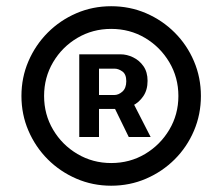

<svg xmlns="http://www.w3.org/2000/svg" viewBox="-20 -757 704 608"><path d="M332 -168.9Q273.4 -168.9 221.9 -191.2Q170.4 -213.4 131.3 -252.4Q92.3 -291.5 70.1 -343Q47.9 -394.5 47.9 -453.1Q47.9 -511.7 70.1 -563.2Q92.3 -614.7 131.3 -653.8Q170.4 -692.9 221.9 -715.1Q273.4 -737.3 332 -737.3Q391.1 -737.3 442.6 -715.1Q494.1 -692.9 533.2 -653.8Q572.3 -614.7 594.2 -563.2Q616.2 -511.7 616.2 -453.1Q616.2 -394.5 594.2 -343Q572.3 -291.5 533.2 -252.4Q494.1 -213.4 442.6 -191.2Q391.1 -168.9 332 -168.9ZM332 -240.7Q391.1 -240.7 439.2 -269.3Q487.3 -297.9 516.1 -346.2Q544.9 -394.5 544.9 -453.1Q544.9 -511.7 516.1 -560.1Q487.3 -608.4 439.2 -637Q391.1 -665.5 332 -665.5Q273.4 -665.5 225.1 -637Q176.8 -608.4 148.2 -560.1Q119.6 -511.7 119.6 -453.1Q119.6 -394.5 148.2 -346.2Q176.8 -297.9 225.3 -269.3Q273.9 -240.7 332 -240.7ZM387.7 -323.2 327.6 -446.3H394L457 -323.2ZM231 -323.2V-585H361.8Q381.8 -585 401.6 -575.4Q421.4 -565.9 434.3 -547.4Q447.3 -528.8 447.3 -501Q447.3 -472.2 433.8 -452.4Q420.4 -432.6 399.9 -422.4Q379.4 -412.1 358.4 -412.1H266.1V-456.1H341.8Q355.5 -456.1 367.7 -467Q379.9 -478 379.9 -500Q379.9 -522 367.4 -530.8Q355 -539.6 342.8 -539.6H293.5V-323.2Z"/></svg>

Font: Inter
Style: 540
Weight: 540
Designer: Rasmus Andersson
Foundry: rsms
Version: Version 4.001;git-66647c0bb